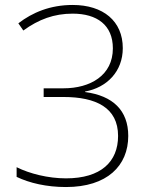

<svg xmlns="http://www.w3.org/2000/svg" viewBox="-20 -744 610 774"><path d="M475 -550C475 -659 396 -724 273 -724C183 -724 111 -694 54 -650L74 -621C136 -666 198 -689 273 -689C371 -689 435 -643 435 -549C435 -440 344 -388 236 -388H156V-353H236C367 -353 456 -310 456 -196C456 -92 387 -25 246 -25C174 -25 99 -44 47 -70V-31C99 -6 168 10 246 10C412 10 497 -76 497 -196C497 -299 435 -358 323 -373V-375C411 -391 475 -456 475 -550Z"/></svg>

Font: Noto Sans Ethiopic ExtraLight
Style: Regular
Weight: 200
Designer: Monotype Design Team
Foundry: Monotype Imaging Inc.
Version: Version 2.102